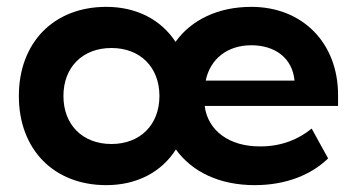

<svg xmlns="http://www.w3.org/2000/svg" viewBox="-20 -530 1041 560"><path d="M290 10C379 10 451 -28 493 -94C541 -28 621 10 723 10C815 10 889 -21 937 -68L889 -155C850 -123 800 -103 740 -103C649 -102 586 -149 577 -221H966V-253C966 -404 863 -510 713 -510C616 -510 538 -472 492 -408C450 -472 379 -510 290 -510C137 -510 35 -406 35 -250C35 -94 137 10 290 10ZM305 -110C221 -110 165 -166 165 -250C165 -334 221 -390 305 -390C389 -390 445 -334 445 -250C445 -166 389 -110 305 -110ZM580 -295C593 -358 643 -398 713 -398C783 -398 833 -360 839 -295Z"/></svg>

Font: Gully SemiBold
Style: Regular
Weight: 600
Designer: jaikishan Patel
Foundry: MagicType
Version: Version 1.000;Glyphs 3.2 (3242)